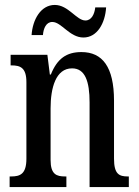

<svg xmlns="http://www.w3.org/2000/svg" viewBox="-20 -758 564 778"><path d="M318 -606C374 -606 406 -664 410 -728H366C363 -701 351 -675 326 -675C290 -675 257 -738 202 -738C145 -738 112 -678 108 -616H154C156 -643 167 -669 192 -669C229 -669 262 -606 318 -606ZM19 0H249V-43H244C209 -43 185 -51 185 -110V-319C185 -402 206 -481 272 -481C325 -481 343 -428 343 -343V0H502V-43H498C463 -43 442 -52 442 -115V-350C442 -487 395 -547 310 -547C250 -547 212 -521 186 -456H182L172 -536H23V-493H27C62 -493 87 -484 87 -425V-115C87 -52 61 -43 25 -43H19Z"/></svg>

Font: Noto Serif Sinhala ExtraCondensed Medium
Style: Regular
Weight: 500
Width: 2
Designer: Jelle Bosma - Monotype Design Team
Foundry: Monotype Imaging Inc.
Version: Version 2.007